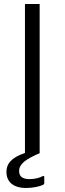

<svg xmlns="http://www.w3.org/2000/svg" viewBox="-20 -762 321 954"><path d="M12 92C12 141 45 172 110 172C145 172 179 164 195 156C199 153 200 152 200 146V119C200 112 198 111 190 114C180 120 156 128 127 128C91 128 75 114 75 88C75 53 106 30 175 0H172H177V-742H104V-2C34 22 12 53 12 92Z"/></svg>

Font: Cheyenne Sans Light
Style: Regular
Weight: 300
Designer: The Public Sans project authors (U.S. Web Design System), Libre Franklin designed by Pablo Impallari and Rodrigo Fuenzal
Foundry: The Cheyenne Sans Project Authors
Version: Version 2.007